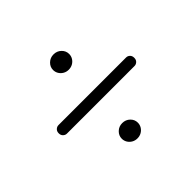

<svg xmlns="http://www.w3.org/2000/svg" viewBox="-117 -717 752 752"><g transform="rotate(-45 259.0 -341.5)"><path d="M256.1 -489.3Q243.7 -489.3 233.6 -495.1Q223.5 -500.9 217.6 -510.6Q211.7 -520.4 211.7 -532Q211.7 -549.2 224.6 -561.6Q237.5 -574.1 256.1 -574.1Q275.1 -574.1 288 -561.6Q300.8 -549.2 300.8 -532Q300.8 -520.4 294.9 -510.6Q289 -500.9 278.9 -495.1Q268.7 -489.3 256.1 -489.3ZM52 -341Q52 -352 58.8 -358.2Q65.5 -364.5 74.5 -364.5H448.5Q457.5 -364.5 464 -358.2Q470.5 -352 470.5 -341Q470.5 -330 463.8 -323.8Q457 -317.5 448.5 -317.5H74Q65.5 -317.5 58.8 -323.8Q52 -330 52 -341ZM256.1 -108.8Q243.7 -108.8 233.6 -114.6Q223.5 -120.4 217.6 -130.1Q211.7 -139.9 211.7 -151.5Q211.7 -168.7 224.6 -181.1Q237.5 -193.6 256.1 -193.6Q275.1 -193.6 288 -181.1Q300.8 -168.7 300.8 -151.5Q300.8 -139.9 294.9 -130.1Q289 -120.4 278.9 -114.6Q268.7 -108.8 256.1 -108.8Z"/></g></svg>

Font: Fraunces 72pt Black
Style: Regular
Weight: 900
Version: Version 1.000;[0bf87f6ff]